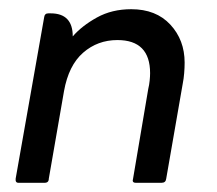

<svg xmlns="http://www.w3.org/2000/svg" viewBox="-20 -397 472 417"><path d="M138 -318Q158 -341 190.5 -359Q223 -377 265 -377Q319 -377 350 -343.5Q381 -310 381 -261Q381 -250 380 -238Q379 -226 377 -216L341 -9Q340 0 331 0H275Q266 0 269 -9L302 -204Q304 -212 305 -221.5Q306 -231 306 -238Q306 -310 235 -310Q192 -310 160.5 -282.5Q129 -255 119 -199L86 -9Q86 0 77 0H20Q13 0 14 -9L76 -360Q77 -368 85 -368H90Q138 -368 138 -318Z"/></svg>

Font: Zain
Style: Italic
Weight: 400
Italic angle: -10°
Designer: Zain,Boutros
Foundry: Mobile Telecommunications Company (Zain), 2024
Version: Version 1.51; ttfautohint (v1.8.4)